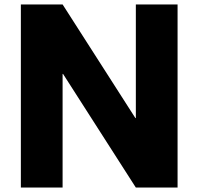

<svg xmlns="http://www.w3.org/2000/svg" viewBox="-20 -845 895 865"><path d="M262 -512V0H74V-825H262L590 -313H592V-825H780V0H592L264 -512Z"/></svg>

Font: Hussar
Style: BoldWeb
Weight: 700
Foundry: Cannot Into Space Fonts
Version: Version 2.00